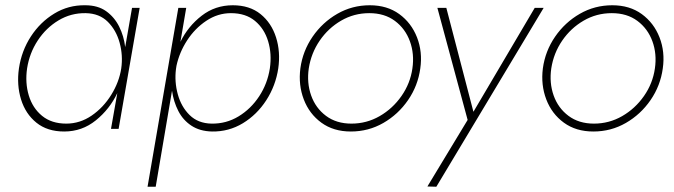

<svg xmlns="http://www.w3.org/2000/svg" viewBox="-20 -490 2562 730"><path d="M52 -230Q43 -167 60 -112Q77 -57 118.5 -23.5Q160 10 224 10Q292 10 344.5 -32.5Q397 -75 426 -136L402 0H431L511 -460H482L456 -311Q451 -353 433 -389Q415 -425 383.5 -447.5Q352 -470 304 -470Q240 -471 186.5 -438.5Q133 -406 97.5 -351.5Q62 -297 52 -230ZM83 -230Q92 -288 123.5 -336Q155 -384 202.5 -412.5Q250 -441 306 -440Q358 -439 390 -407Q422 -375 435 -327Q448 -279 441 -230Q433 -178 403 -129.5Q373 -81 328.5 -50.5Q284 -20 232 -20Q176 -20 140 -49.5Q104 -79 89.5 -127Q75 -175 83 -230Z M1038 -230Q1047 -293 1029.5 -348Q1012 -403 970.5 -436.5Q929 -470 865 -470Q798 -470 746.5 -430Q695 -390 666 -331L688 -460H658L541 220H572L634 -145Q640 -103 658 -68Q676 -33 708 -12Q740 9 786 10Q850 11 903.5 -21.5Q957 -54 992.5 -109Q1028 -164 1038 -230ZM1006 -230Q997 -172 965.5 -124Q934 -76 887 -47.5Q840 -19 784 -20Q733 -21 701 -52.5Q669 -84 656 -131.5Q643 -179 649 -227L651 -240Q662 -291 691.5 -336.5Q721 -382 764.5 -411Q808 -440 858 -440Q914 -440 949.5 -410.5Q985 -381 999.5 -333Q1014 -285 1006 -230Z M1122 -230Q1114 -167 1135 -112Q1156 -57 1202 -23.5Q1248 10 1314 10Q1381 10 1437.5 -22.5Q1494 -55 1531.5 -109.5Q1569 -164 1578 -230Q1587 -293 1565.5 -348Q1544 -403 1498 -436.5Q1452 -470 1386 -470Q1319 -470 1262.5 -437.5Q1206 -405 1168.5 -350.5Q1131 -296 1122 -230ZM1154 -230Q1163 -288 1195.5 -335.5Q1228 -383 1277 -411.5Q1326 -440 1384 -440Q1442 -440 1481.5 -410.5Q1521 -381 1538.5 -333Q1556 -285 1548 -230Q1540 -173 1506.5 -125Q1473 -77 1423.5 -48.5Q1374 -20 1316 -20Q1259 -20 1219.5 -49.5Q1180 -79 1163 -127Q1146 -175 1154 -230Z M2047 -460H2013L1780 -65L1677 -460H1643L1758 -34L1605 219L1639 220Z M2044 -230Q2036 -167 2057 -112Q2078 -57 2124 -23.5Q2170 10 2236 10Q2303 10 2359.5 -22.5Q2416 -55 2453.5 -109.5Q2491 -164 2500 -230Q2509 -293 2487.5 -348Q2466 -403 2420 -436.5Q2374 -470 2308 -470Q2241 -470 2184.5 -437.5Q2128 -405 2090.5 -350.5Q2053 -296 2044 -230ZM2076 -230Q2085 -288 2117.5 -335.5Q2150 -383 2199 -411.5Q2248 -440 2306 -440Q2364 -440 2403.5 -410.5Q2443 -381 2460.5 -333Q2478 -285 2470 -230Q2462 -173 2428.5 -125Q2395 -77 2345.5 -48.5Q2296 -20 2238 -20Q2181 -20 2141.5 -49.5Q2102 -79 2085 -127Q2068 -175 2076 -230Z"/></svg>

Font: Jost* 200 Thin Italic
Style: Italic
Weight: 200
Italic angle: -10°
Version: Version 3.200; ttfautohint (v0.97) -l 8 -r 50 -G 200 -x 14 -